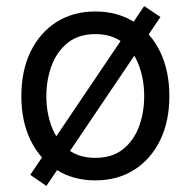

<svg xmlns="http://www.w3.org/2000/svg" viewBox="-20 -591 636 641"><path d="M134.8 29.8 81.1 -7.3 461.4 -570.8 515.6 -534.2ZM298.3 11.2Q224.6 11.2 168.9 -23.9Q113.3 -59.1 82.3 -122.3Q51.3 -185.5 51.3 -270Q51.3 -355.5 82.3 -418.9Q113.3 -482.4 168.9 -517.6Q224.6 -552.7 298.3 -552.7Q372.1 -552.7 427.7 -517.6Q483.4 -482.4 514.4 -418.7Q545.4 -355 545.4 -270Q545.4 -185.5 514.4 -122.3Q483.4 -59.1 427.7 -23.9Q372.1 11.2 298.3 11.2ZM298.3 -64Q354.5 -64 390.6 -92.8Q426.8 -121.6 444.1 -168.5Q461.4 -215.3 461.4 -270Q461.4 -324.7 444.1 -371.8Q426.8 -418.9 390.6 -448Q354.5 -477.1 298.3 -477.1Q242.2 -477.1 206.1 -448Q169.9 -418.9 152.3 -371.8Q134.8 -324.7 134.8 -270Q134.8 -215.3 152.3 -168.5Q169.9 -121.6 206.1 -92.8Q242.2 -64 298.3 -64Z"/></svg>

Font: Sahel VF Regular
Style: Regular
Weight: 400
Foundry: Saber Rastikerdar (saber.rastikerdar@gmail.com)
Version: Version 3.4.0